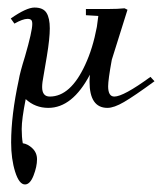

<svg xmlns="http://www.w3.org/2000/svg" viewBox="-20 -279 434 514"><path d="M8.8 -229.5Q50.8 -258.8 72.3 -258.8Q95.7 -258.8 104.5 -244.6Q113.3 -230.5 113.3 -203.1Q113.3 -175.8 105.5 -128.9L96.7 -77.1Q92.8 -57.6 92.8 -45.9Q92.8 -20.5 113.3 -20.5Q168.9 -20.5 208 -105.5Q228.5 -149.4 239.3 -207L243.2 -236.3L210 -238.3V-254.9H269.5Q295.9 -254.9 313.5 -256.8L321.3 -252.9L279.3 -119.1Q269.5 -65.4 269.5 -47.9Q269.5 -20.5 286.1 -20.5Q310.5 -20.5 382.8 -73.2L393.6 -61.5Q338.9 -21.5 312 -5.9Q285.2 9.8 267.6 9.8Q219.7 9.8 219.7 -60.5Q219.7 -68.4 220.7 -79.1Q173.8 9.8 109.4 9.8Q74.2 9.8 48.8 -13.7Q38.1 40 38.1 66.4Q38.1 87.9 41 104.5Q54.7 106.4 66.9 118.2Q79.1 129.9 79.1 147.5Q79.1 167 69.8 190.9Q60.5 214.8 46.9 214.8Q31.2 214.8 20.5 180.7Q9.8 146.5 9.8 102.5Q9.8 29.3 30.3 -65.4Q33.2 -84 46.9 -127.9Q66.4 -195.3 66.4 -214.8Q66.4 -222.7 63.5 -225.6Q60.5 -228.5 53.7 -228.5Q41 -228.5 18.6 -215.8Z"/></svg>

Font: Kleymisska
Style: Regular
Weight: 500
Italic angle: -8°
Designer: gluk
Foundry: gluk
Version: Version 0.298